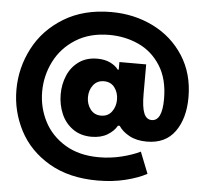

<svg xmlns="http://www.w3.org/2000/svg" viewBox="-61 -825 1149 1079"><g transform="rotate(5 513.5 -285.0)"><path d="M30 -279Q30 -403 87.5 -513.5Q145 -624 257 -692Q369 -760 524 -760Q653 -760 761 -706.5Q869 -653 933 -553Q997 -453 997 -320Q997 -201 943.5 -126.5Q890 -52 785 -52Q727 -52 686.5 -74Q646 -96 626 -127H616Q599 -96 562.5 -74Q526 -52 473 -52Q411 -52 367 -83.5Q323 -115 301.5 -166Q280 -217 280 -275Q280 -332 301 -381.5Q322 -431 364.5 -461.5Q407 -492 468 -492Q511 -492 541.5 -477Q572 -462 587 -441H593V-484H744V-318Q744 -243 758 -209Q772 -175 802 -175Q861 -175 861 -299Q861 -412 813.5 -486.5Q766 -561 689.5 -596Q613 -631 524 -631Q414 -631 335 -581.5Q256 -532 215.5 -451.5Q175 -371 175 -281Q175 -192 214.5 -114.5Q254 -37 333 11Q412 59 525 59Q589 59 650.5 44Q712 29 757 7L805 128Q758 154 685.5 172Q613 190 528 190Q367 190 254.5 124Q142 58 86 -49.5Q30 -157 30 -279ZM598 -272Q598 -312 576.5 -340.5Q555 -369 516 -369Q478 -369 456 -340.5Q434 -312 434 -272Q434 -233 456 -204Q478 -175 516 -175Q555 -175 576.5 -204Q598 -233 598 -272Z"/></g></svg>

Font: Be Vietnam Black
Style: Regular
Weight: 900
Designer: Lam Bao; Tony Le; Vietanh Nguyen
Foundry: Yellow Type Foundry
Version: Version 5.000